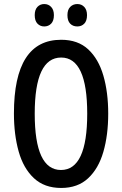

<svg xmlns="http://www.w3.org/2000/svg" viewBox="-20 -972 604 951"><path d="M516 -409Q516 -303 492 -220Q468 -137 416.5 -89Q365 -41 283 -41Q200 -41 148 -89.5Q96 -138 72.5 -221.5Q49 -305 49 -410Q49 -775 283 -775Q366 -775 417 -727.5Q468 -680 492 -597.5Q516 -515 516 -409ZM152 -409Q152 -130 282 -130Q412 -130 412 -409Q412 -687 283 -687Q152 -687 152 -409ZM152 -897Q152 -924 165.5 -938Q179 -952 199 -952Q220 -952 233.5 -937.5Q247 -923 247 -897Q247 -869 233.5 -855Q220 -841 199 -841Q179 -841 165.5 -855Q152 -869 152 -897ZM314 -897Q314 -924 328 -938Q342 -952 363 -952Q384 -952 397.5 -937.5Q411 -923 411 -897Q411 -869 397.5 -855Q384 -841 363 -841Q341 -841 327.5 -855Q314 -869 314 -897Z"/></svg>

Font: Noto Sans Tamil UI ExtraCondensed Medium
Style: Regular
Weight: 500
Width: 2
Designer: Jelle Bosma - Monotype Design Team
Foundry: Monotype Imaging Inc.
Version: Version 2.004; ttfautohint (v1.8.4.7-5d5b)